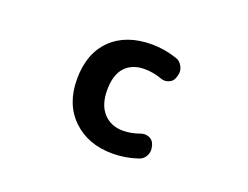

<svg xmlns="http://www.w3.org/2000/svg" viewBox="-90 -740 1180 912"><g transform="rotate(20 500.0 -284.0)"><path d="M541 -7.8Q416 -7.8 338.9 -82.5Q261.7 -157.2 261.7 -283.2Q261.7 -413.1 336.4 -486.3Q411.1 -559.6 541 -559.6Q604.5 -559.6 668.9 -538.1Q691.4 -530.3 702.1 -507.8Q709 -495.1 709 -480.5Q709 -471.7 706.1 -461.9L703.1 -452.1Q697.3 -431.6 676.8 -422.9Q666 -418 654.3 -418Q644.5 -418 634.8 -421.9Q590.8 -437.5 548.8 -437.5Q485.4 -437.5 449.2 -398.4Q414.1 -359.4 414.1 -283.2Q414.1 -209 451.2 -168Q489.3 -127 548.8 -127Q591.8 -127 633.8 -142.6Q644.5 -146.5 654.3 -146.5Q665 -146.5 675.8 -142.6Q696.3 -133.8 703.1 -113.3L705.1 -105.5Q708 -95.7 708 -85.9Q708 -72.3 702.1 -59.6Q691.4 -37.1 668.9 -29.3Q605.5 -7.8 541 -7.8Z"/></g></svg>

Font: Rounded Mgen+ 1mn bold
Style: Bold
Weight: 700
Designer: [Source Han Sans]
Ryoko NISHIZUKA  (kana & ideographs); Paul D. Hunt (Latin, Greek & Cyrillic); Wenlong ZHANG  (bopomofo
Version: Version 1.059.20150602